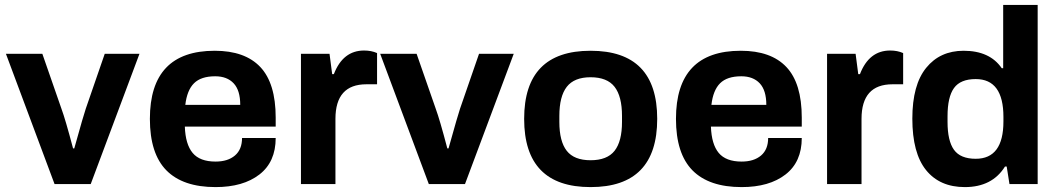

<svg xmlns="http://www.w3.org/2000/svg" viewBox="-20 -743 4272 775"><path d="M200.2 0 3.9 -525.9H150.9L228 -304.2Q244.1 -260.7 274.9 -144H279.8Q318.8 -283.7 326.2 -304.2L402.8 -525.9H543L346.2 0Z M850.1 12.2Q718.3 12.2 651.6 -55.4Q585 -123 585 -263.2Q585 -538.1 846.7 -538.1Q968.8 -538.1 1030.8 -472.4Q1092.8 -406.7 1092.8 -268.1V-231.9H726.1Q728.5 -160.6 757.6 -125.7Q786.6 -90.8 850.1 -90.8Q899.4 -90.8 928.2 -115.2Q957 -139.6 957 -186H1092.8Q1092.8 -89.4 1027.1 -38.6Q961.4 12.2 850.1 12.2ZM728 -319.8H949.7Q949.7 -378.4 923.1 -406.7Q896.5 -435.1 848.6 -435.1Q791.5 -435.1 763.2 -407Q734.9 -378.9 728 -319.8Z M1194.8 0V-525.9H1310.1L1320.8 -443.8H1327.6Q1364.3 -539.1 1449.7 -539.1Q1479 -539.1 1502 -528.8V-402.8H1459Q1334 -402.8 1334 -263.2V0Z M1710.9 0 1514.6 -525.9H1661.6L1738.8 -304.2Q1754.9 -260.7 1785.6 -144H1790.5Q1829.6 -283.7 1836.9 -304.2L1913.6 -525.9H2053.7L1856.9 0Z M2363.8 12.2Q2095.7 12.2 2095.7 -263.2Q2095.7 -538.1 2363.8 -538.1Q2632.8 -538.1 2632.8 -263.2Q2632.8 12.2 2363.8 12.2ZM2363.8 -96.2Q2430.7 -96.2 2460.7 -134.3Q2490.7 -172.4 2490.7 -251V-274.9Q2490.7 -354 2460.7 -392.6Q2430.7 -431.2 2363.8 -431.2Q2297.9 -431.2 2267.8 -392.6Q2237.8 -354 2237.8 -274.9V-251Q2237.8 -172.4 2267.6 -134.3Q2297.4 -96.2 2363.8 -96.2Z M2973.6 12.2Q2841.8 12.2 2775.1 -55.4Q2708.5 -123 2708.5 -263.2Q2708.5 -538.1 2970.2 -538.1Q3092.3 -538.1 3154.3 -472.4Q3216.3 -406.7 3216.3 -268.1V-231.9H2849.6Q2852.1 -160.6 2881.1 -125.7Q2910.2 -90.8 2973.6 -90.8Q3022.9 -90.8 3051.8 -115.2Q3080.6 -139.6 3080.6 -186H3216.3Q3216.3 -89.4 3150.6 -38.6Q3085 12.2 2973.6 12.2ZM2851.6 -319.8H3073.2Q3073.2 -378.4 3046.6 -406.7Q3020 -435.1 2972.2 -435.1Q2915 -435.1 2886.7 -407Q2858.4 -378.9 2851.6 -319.8Z M3318.4 0V-525.9H3433.6L3444.3 -443.8H3451.2Q3487.8 -539.1 3573.2 -539.1Q3602.5 -539.1 3625.5 -528.8V-402.8H3582.5Q3457.5 -402.8 3457.5 -263.2V0Z M3874.5 12.2Q3773.4 12.2 3718 -56.4Q3662.6 -125 3662.6 -264.2Q3662.6 -400.4 3718.5 -469.2Q3774.4 -538.1 3869.6 -538.1Q3975.1 -538.1 4023.4 -467.8H4029.3V-723.1H4168.5V0H4054.7L4043.5 -70.8H4036.6Q3984.9 12.2 3874.5 12.2ZM3918.5 -102.1Q4030.3 -102.1 4030.3 -252.9V-271Q4030.3 -423.8 3918.5 -423.8Q3856.9 -423.8 3830.8 -387.7Q3804.7 -351.6 3804.7 -273.9V-251Q3804.7 -174.3 3830.8 -138.2Q3856.9 -102.1 3918.5 -102.1Z"/></svg>

Font: Archivo
Style: Bold
Weight: 700
Designer: Hector Gatti
Foundry: Omnibus-Type
Version: Version 2.001